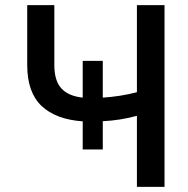

<svg xmlns="http://www.w3.org/2000/svg" viewBox="-20 -727 731 747"><path d="M379.9 -347.2Q448.7 -351.6 512.7 -368.2V-707H620.1V0H512.7V-276.4Q448.7 -258.8 379.9 -255.4V-145.5H301.8V-254.9Q197.3 -262.2 141.6 -314.9Q85.9 -367.7 85.9 -473.6V-707H191.4V-473.6Q191.4 -412.6 219 -382.8Q246.6 -353 301.8 -347.2V-490.2H379.9Z"/></svg>

Font: Pretendard Std Medium
Style: Regular
Weight: 500
Designer: Base glyphs from Inter by Rasmus Andersson; Hangeul glyphs from Noto Sans CJK(Source Han Sans) by Jang Soo-young and Kan
Foundry: Kil Hyung-jin
Version: Version 1.309